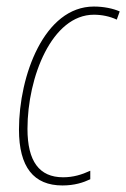

<svg xmlns="http://www.w3.org/2000/svg" viewBox="-20 -557 386 587"><path d="M171 10C208 10 235 1 256 -9V-35C230 -23 204 -15 173 -15C100 -15 64 -64 64 -163C64 -322 139 -512 267 -512C291 -512 316 -507 337 -497L346 -522C326 -531 297 -537 267 -537C115 -537 38 -325 38 -161C38 -46 83 10 171 10Z"/></svg>

Font: Noto Sans Condensed Thin
Style: Italic
Weight: 100
Width: 3
Italic angle: -12°
Designer: Monotype Design Team
Foundry: Monotype Imaging Inc.
Version: Version 2.013